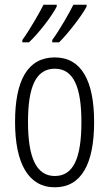

<svg xmlns="http://www.w3.org/2000/svg" viewBox="-20 -786 464 816"><path d="M348 -758V-766H292C276 -734 234 -659 202 -616V-606H231C269 -643 329 -721 348 -758ZM221 -758V-766H165C148 -732 108 -662 75 -616V-606H103C146 -646 202 -720 221 -758ZM380 -267C380 -443 326 -542 213 -542C98 -542 44 -445 44 -268C44 -91 101 10 213 10C326 10 380 -90 380 -267ZM99 -268C99 -416 132 -494 213 -494C294 -494 326 -413 326 -267C326 -112 291 -38 213 -38C134 -38 99 -117 99 -268Z"/></svg>

Font: Noto Sans Gurmukhi UI ExtraCondensed Light
Style: Regular
Weight: 300
Width: 2
Designer: Jelle Bosma - Monotype Design Team
Foundry: Monotype Imaging Inc.
Version: Version 2.004